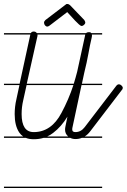

<svg xmlns="http://www.w3.org/2000/svg" viewBox="-20 -709 639 968"><path d="M495 -14H393Q378 -8 360 -8Q346 -8 334 -14H200Q176 -7 150 -7Q127 -7 110 -14H0V-21H97Q85 -29 77 -41Q54 -75 54 -134Q54 -151 56 -170Q58 -189 63 -210L78 -280H0V-287H79L133 -535H0V-542H135Q140 -550 150 -550Q159 -550 164 -544Q165 -543 166 -542H414Q419 -547 429 -547Q437 -547 440 -542H495V-535H443Q444 -531 443.5 -526.5Q443 -522 442 -518Q433 -480 425.5 -437.5Q418 -395 405 -343L393 -287H495V-280H391L345 -65Q344 -63 344 -58Q344 -49 348.5 -46Q353 -43 360 -43Q388 -43 407 -68L566 -276Q572 -284 580 -284Q586 -284 592.5 -278Q599 -272 599 -266Q599 -259 594 -255L435 -47Q422 -30 407 -21H495ZM169 -533V-528L115 -287H352Q361 -316 369 -347L410 -535H169ZM89 -134Q89 -43 150 -43Q239 -43 290 -140Q326 -207 350 -280H114L97 -203Q89 -169 89 -134ZM230 -580Q223 -575 219 -575Q212 -575 207 -581Q202 -587 202 -595Q202 -601 209 -608L314 -688Q315 -689 320 -689Q326 -689 333 -683L405 -608Q410 -600 410 -596Q410 -589 403.5 -583.5Q397 -578 392 -578Q387 -578 378 -586Q369 -594 358 -605.5Q347 -617 336.5 -629Q326 -641 319 -648ZM495 239H0V232H495ZM308 -56Q308 -63 310 -72L320 -121Q290 -71 248 -39Q234 -28 218 -21H324Q308 -34 308 -56Z"/></svg>

Font: Gruenewald VA 1. Klasse
Style: Regular
Weight: 400
Designer: Peter Wiegel
Foundry: Peter Wiegel, nach dem Schriftentwurf von Dr. H. Gr¸newald
Version: Version 0.007